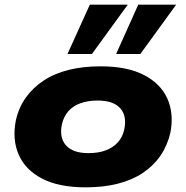

<svg xmlns="http://www.w3.org/2000/svg" viewBox="-20 -794 800 825"><path d="M348 11Q233 11 161 -26.5Q89 -64 60.5 -129Q32 -194 48 -276Q60 -331 90.5 -374Q121 -417 167 -447.5Q213 -478 274.5 -493.5Q336 -509 412 -509Q527 -509 599 -471.5Q671 -434 699.5 -369.5Q728 -305 712 -223Q699 -168 669 -124.5Q639 -81 593 -50.5Q547 -20 485.5 -4.5Q424 11 348 11ZM360 -136Q403 -136 434.5 -148Q466 -160 486.5 -182.5Q507 -205 514 -238Q526 -296 496.5 -329Q467 -362 399 -362Q358 -362 326 -350.5Q294 -339 274 -316.5Q254 -294 246 -260Q234 -203 263.5 -169.5Q293 -136 360 -136ZM479 -562 574 -774H737L583 -562ZM270 -562 366 -774H529L375 -562Z"/></svg>

Font: Nunito Sans 10pt Expanded Black
Style: Italic
Weight: 900
Width: 7
Italic angle: -9°
Designer: Vernon Adams
Foundry: Vernon Adams
Version: Version 3.101;gftools[0.9.27]